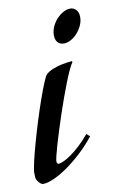

<svg xmlns="http://www.w3.org/2000/svg" viewBox="-120 -588 378 634"><g transform="rotate(-10 69.5 -270.5)"><path d="M162.1 -547.9Q172.4 -547.9 180.7 -539.3Q189 -530.8 189 -515.1Q189 -500 182.4 -486.1Q175.8 -472.2 166 -461.4Q156.2 -450.7 144.3 -444.3Q132.3 -438 122.1 -438Q117.7 -438 112.5 -439.2Q107.4 -440.4 103 -444.1Q98.6 -447.8 95.7 -454.1Q92.8 -460.4 92.8 -470.2Q92.8 -484.4 98.9 -498.3Q105 -512.2 115 -523.2Q125 -534.2 137.2 -541Q149.4 -547.9 162.1 -547.9ZM138.2 -373Q132.8 -365.7 125.2 -349.6Q117.7 -333.5 108.9 -311.3Q100.1 -289.1 90.8 -263.2Q81.5 -237.3 72.5 -210.7Q63.5 -184.1 55.7 -158.9Q47.9 -133.8 41.7 -113Q35.6 -92.3 32.2 -77.9Q28.8 -63.5 28.8 -59.1Q28.8 -49.8 36.1 -49.8Q42 -50.3 52.7 -55.2Q63.5 -60.1 77.4 -69.8Q91.3 -79.6 107.9 -94.7Q124.5 -109.9 142.1 -130.9L152.8 -121.1Q131.3 -93.8 106.2 -70.6Q81.1 -47.4 56.4 -30Q31.7 -12.7 9.8 -2.9Q-12.2 6.8 -26.9 6.8Q-30.8 6.8 -34.2 4.2Q-37.6 1.5 -40 -1Q-48.3 -10.7 -49.1 -18.1Q-49.8 -25.4 -49.8 -33.2Q-49.8 -44.4 -43.7 -70.8Q-37.6 -97.2 -28.3 -130.6Q-19 -164.1 -7.6 -200.7Q3.9 -237.3 14.9 -268.6Q25.9 -299.8 34.9 -321.8Q43.9 -343.8 48.8 -348.1Q58.6 -356.9 73.2 -362.5Q87.9 -368.2 102.1 -371.1Q118.2 -374.5 136.2 -376Z"/></g></svg>

Font: Romanesco
Style: Regular
Weight: 400
Designer: Astigmatic (AOETI)
Foundry: Astigmatic (AOETI)
Version: Version 1.000